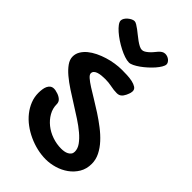

<svg xmlns="http://www.w3.org/2000/svg" viewBox="-237 -829 933 933"><g transform="rotate(45 229.0 -362.5)"><path d="M122.6 -200.2Q122.6 -170.9 137 -145.8Q151.4 -120.6 174.8 -101.8Q198.2 -83 228.5 -72.5Q258.8 -62 290.5 -62Q300.3 -62 310.5 -63.7Q320.8 -65.4 329.1 -69.8Q337.4 -74.2 342.8 -81.3Q348.1 -88.4 348.1 -99.1Q348.1 -119.6 333.7 -139.6Q319.3 -159.7 295.9 -179.4Q272.5 -199.2 242.2 -219Q211.9 -238.8 180.7 -258.3Q149.4 -277.8 119.1 -297.6Q88.9 -317.4 65.4 -337.2Q42 -356.9 27.6 -377.2Q13.2 -397.5 13.2 -418Q13.2 -437.5 23.2 -454.3Q33.2 -471.2 49.8 -484.9Q66.4 -498.5 88.4 -509.3Q110.4 -520 134.3 -527.3Q158.2 -534.7 182.4 -538.3Q206.5 -542 228.5 -542Q244.6 -542 263.9 -541.3Q283.2 -540.5 300 -536.9Q316.9 -533.2 328.1 -525.9Q339.4 -518.6 339.4 -504.9Q339.4 -500.5 337.9 -493.9Q336.4 -487.3 329.6 -472.2Q322.8 -458 313.7 -450.9Q304.7 -443.8 290.5 -443.8Q270.5 -443.8 248.3 -448.5Q226.1 -453.1 203.6 -453.1Q191.4 -453.1 179 -451.9Q166.5 -450.7 156.2 -447.5Q146 -444.3 139.6 -438.2Q133.3 -432.1 133.3 -422.9Q133.3 -413.6 146.7 -401.9Q160.2 -390.1 182.4 -376Q204.6 -361.8 232.9 -345Q261.2 -328.1 290.8 -308.8Q320.3 -289.6 348.6 -267.8Q377 -246.1 399.2 -221.9Q421.4 -197.8 434.8 -170.9Q448.2 -144 448.2 -115.2Q448.2 -80.1 432.1 -53.2Q416 -26.4 390.6 -8.3Q365.2 9.8 334.5 18.8Q303.7 27.8 274.4 27.8Q244.6 27.8 214.1 20.8Q183.6 13.7 155.3 0.7Q127 -12.2 102.3 -30.5Q77.6 -48.8 59.6 -71.5Q41.5 -94.2 31 -120.6Q20.5 -147 20.5 -175.8Q20.5 -188 22.2 -200.4Q23.9 -212.9 28.3 -222.4Q32.7 -231.9 40.5 -238Q48.3 -244.1 60.5 -244.1Q64.5 -244.1 69.3 -243.4Q74.2 -242.7 86.4 -238.8Q100.6 -234.4 111.6 -224.9Q122.6 -215.3 122.6 -200.2ZM289.6 -727.1Q296.9 -735.8 305.2 -741Q313.5 -746.1 322.8 -746.1Q330.6 -746.1 337.9 -743.4Q345.2 -740.7 350.8 -736.1Q356.4 -731.4 359.9 -725.6Q363.3 -719.7 363.3 -713.9Q363.3 -705.1 355.7 -692.4Q348.1 -679.7 336.2 -666Q324.2 -652.3 309.3 -638.9Q294.4 -625.5 279.3 -614.7Q264.2 -604 250.5 -597.4Q236.8 -590.8 227.5 -590.8Q213.9 -590.8 195.8 -596.9Q177.7 -603 158.7 -612.8Q139.6 -622.6 120.8 -635Q102.1 -647.5 87.4 -660.4Q72.8 -673.3 63.7 -685.5Q54.7 -697.8 54.7 -707Q54.7 -714.8 59.8 -723.1Q64.9 -731.4 72.8 -738Q80.6 -744.6 89.1 -748.8Q97.7 -752.9 104.5 -752.9Q111.3 -752.9 120.6 -747.3Q129.9 -741.7 140.9 -733.6Q151.9 -725.6 163.6 -715.8Q175.3 -706.1 186.8 -698Q198.2 -689.9 209 -684.3Q219.7 -678.7 228.5 -678.7Q236.3 -678.7 244.4 -683.3Q252.4 -688 260.5 -695.1Q268.6 -702.1 275.9 -710.7Q283.2 -719.2 289.6 -727.1Z"/></g></svg>

Font: Gochi Hand Cyrillic
Style: Regular
Weight: 400
Designer: Juan Pablo del Peral; Denis Ignatov
Foundry: Juan Pablo del Peral; Denis Ignatov
Version: Version 1.00 June 29, 2018, initial release